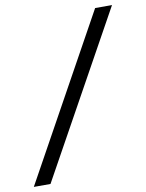

<svg xmlns="http://www.w3.org/2000/svg" viewBox="-86 -732 672 886"><g transform="rotate(-10 250.5 -289.0)"><path d="M78.1 92.8H0L421.9 -670.9H501Z"/></g></svg>

Font: Charis SIL Am
Style: Bold
Weight: 700
Foundry: SIL International
Version: Version 5.000